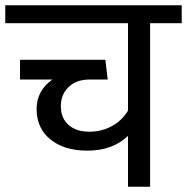

<svg xmlns="http://www.w3.org/2000/svg" viewBox="-40 -709 710 729"><path d="M650 -621H530V0H446V-193Q387 -137 292 -137Q204 -137 151.5 -179.5Q99 -222 99 -295Q99 -365 159 -407H36V-482H360L369 -407H299Q250 -407 220.5 -378.5Q191 -350 191 -306Q191 -261 220 -235Q249 -209 299 -209Q346 -209 384.5 -230Q423 -251 446 -289V-621H-20V-689H650Z"/></svg>

Font: FiraGO
Style: Regular
Weight: 400
Designer: bBox Type
Foundry: bBox Type GmbH
Version: Version 1.001;April 20, 2020;FontCreator 12.0.0.2555 64-bit